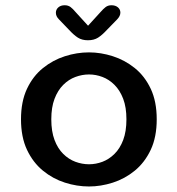

<svg xmlns="http://www.w3.org/2000/svg" viewBox="-20 -682 659 713"><path d="M310.5 10.5Q265.5 10.5 221 -3.8Q176.5 -18 139.5 -48.2Q102.5 -78.5 80.2 -125.8Q58 -173 58 -239Q58 -305 80.2 -352.2Q102.5 -399.5 139.5 -429.2Q176.5 -459 221 -473.2Q265.5 -487.5 310.5 -487.5Q354.5 -487.5 399 -473.2Q443.5 -459 480.5 -429.2Q517.5 -399.5 539.8 -352.2Q562 -305 562 -239Q562 -173 539.8 -125.8Q517.5 -78.5 480.5 -48.2Q443.5 -18 399 -3.8Q354.5 10.5 310.5 10.5ZM310.5 -72Q336 -72 360.5 -81.2Q385 -90.5 405.2 -110.5Q425.5 -130.5 437.5 -162.2Q449.5 -194 449.5 -239Q449.5 -283.5 437.5 -315Q425.5 -346.5 405.2 -366.8Q385 -387 360.5 -396.2Q336 -405.5 310.5 -405.5Q285 -405.5 260 -396.2Q235 -387 214.8 -366.8Q194.5 -346.5 182.5 -315Q170.5 -283.5 170.5 -239Q170.5 -194 182.5 -162.2Q194.5 -130.5 214.8 -110.5Q235 -90.5 260 -81.2Q285 -72 310.5 -72ZM415 -610 377 -571Q359.5 -552 344.2 -542.2Q329 -532.5 306.5 -532.5Q284.5 -532.5 269.2 -542.2Q254 -552 236.5 -571L199 -610Q187.5 -621.5 187.5 -634.5Q187.5 -646.5 196.5 -654.5Q205.5 -662.5 220 -662.5Q233 -662.5 241.8 -656Q250.5 -649.5 260 -638L307 -586.5L354 -638Q363 -648.5 372 -655.5Q381 -662.5 394 -662.5Q408.5 -662.5 417.8 -654.8Q427 -647 427 -635Q427 -622.5 415 -610Z"/></svg>

Font: Sono Monospace Medium
Style: Regular
Weight: 500
Designer: Tyler Finck
Foundry: Tyler Finck
Version: Version 2.112